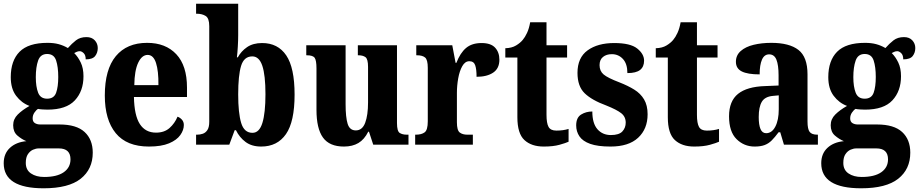

<svg xmlns="http://www.w3.org/2000/svg" viewBox="-27 -780 4954 1035"><path d="M208 235Q-7 235 -7 100Q-7 48 26.5 17Q60 -14 115 -19Q89 -30 66.5 -49.5Q44 -69 44 -105Q44 -138 68.5 -162.5Q93 -187 132 -209Q89 -225 60 -263.5Q31 -302 31 -364Q31 -453 78.5 -501Q126 -549 229 -549Q263 -549 289 -542Q315 -535 339 -521Q360 -545 382.5 -562.5Q405 -580 439 -580Q468 -580 484 -562.5Q500 -545 500 -521Q500 -496 486 -478Q472 -460 435 -460Q435 -483 424 -493.5Q413 -504 403 -504Q394 -504 386.5 -500.5Q379 -497 373 -494Q394 -473 408.5 -442.5Q423 -412 423 -369Q423 -289 376.5 -239Q330 -189 229 -189Q219 -189 202.5 -190Q186 -191 178 -193Q168 -187 158.5 -173Q149 -159 149 -142Q149 -124 161 -116.5Q173 -109 190 -109H294Q385 -109 429 -68.5Q473 -28 473 43Q473 132 408 183.5Q343 235 208 235ZM227 -248Q264 -248 275.5 -280Q287 -312 287 -365Q287 -419 275.5 -454Q264 -489 227 -489Q191 -489 178.5 -453.5Q166 -418 166 -364Q166 -313 178.5 -280.5Q191 -248 227 -248ZM211 174Q280 174 316.5 148.5Q353 123 353 79Q353 20 290 20H182Q167 20 151 27Q135 34 123.5 51Q112 68 112 98Q112 136 140 155Q168 174 211 174Z M776 10Q656 10 597 -62Q538 -134 538 -265Q538 -406 597.5 -477.5Q657 -549 766 -549Q866 -549 923.5 -487.5Q981 -426 981 -308V-257H695Q697 -157 727 -111Q757 -65 814 -65Q859 -65 887 -90Q915 -115 930 -151Q944 -146 954 -134.5Q964 -123 964 -106Q964 -79 945 -52Q926 -25 884.5 -7.5Q843 10 776 10ZM827 -321Q828 -397 814 -440.5Q800 -484 769 -484Q738 -484 718 -442Q698 -400 697 -321Z M1381 10Q1330 10 1297 -14.5Q1264 -39 1245 -78H1238L1209 0H1030V-54H1036Q1051 -54 1066 -59Q1081 -64 1091 -79Q1101 -94 1101 -124V-639Q1101 -682 1081.5 -694Q1062 -706 1034 -706H1030V-760H1257V-591Q1257 -564 1255 -529Q1253 -494 1250 -471H1255Q1273 -504 1305 -526Q1337 -548 1386 -548Q1471 -548 1516 -481.5Q1561 -415 1561 -270Q1561 -124 1514.5 -57Q1468 10 1381 10ZM1334 -64Q1371 -64 1387.5 -117.5Q1404 -171 1404 -272Q1404 -375 1387 -425.5Q1370 -476 1333 -476Q1288 -476 1272.5 -424.5Q1257 -373 1257 -271Q1257 -171 1273 -117.5Q1289 -64 1334 -64Z M1827 10Q1749 10 1714 -38.5Q1679 -87 1679 -188V-411Q1679 -454 1669.5 -468Q1660 -482 1627 -482H1624V-536H1836V-218Q1836 -148 1847 -112.5Q1858 -77 1891 -77Q1926 -77 1941.5 -118Q1957 -159 1957 -228V-419Q1957 -462 1943 -472Q1929 -482 1905 -482H1902V-536H2113V-117Q2113 -73 2127.5 -63.5Q2142 -54 2166 -54H2175V0H1985L1962 -70H1958Q1937 -28 1905 -9Q1873 10 1827 10Z M2211 0V-54H2215Q2245 -54 2262 -66.5Q2279 -79 2279 -126V-414Q2279 -458 2264.5 -470Q2250 -482 2221 -482H2217V-536H2411L2429 -441H2433Q2454 -495 2485.5 -521.5Q2517 -548 2569 -548Q2619 -548 2642 -523Q2665 -498 2665 -458Q2665 -411 2631.5 -388.5Q2598 -366 2542 -366Q2542 -407 2534.5 -428.5Q2527 -450 2503 -450Q2480 -450 2465 -423.5Q2450 -397 2443 -357.5Q2436 -318 2436 -279V-121Q2436 -77 2451.5 -65.5Q2467 -54 2492 -54H2522V0Z M2904 10Q2838 10 2800 -25Q2762 -60 2762 -148V-470H2697V-520Q2732 -521 2755 -535Q2778 -549 2791 -565Q2803 -579 2814 -602.5Q2825 -626 2831 -660H2919V-536H3030V-470H2919V-161Q2919 -116 2930 -96Q2941 -76 2972 -76Q3009 -76 3038 -85V-16Q3023 -9 2989 0.5Q2955 10 2904 10Z M3264 10Q3195 10 3154.5 -4.5Q3114 -19 3096.5 -45Q3079 -71 3079 -104Q3079 -146 3105.5 -162.5Q3132 -179 3166 -179Q3166 -115 3193.5 -83.5Q3221 -52 3266 -52Q3310 -52 3328 -71.5Q3346 -91 3346 -119Q3346 -151 3321.5 -170Q3297 -189 3242 -211Q3163 -240 3124.5 -277.5Q3086 -315 3086 -387Q3086 -469 3140.5 -508.5Q3195 -548 3284 -548Q3371 -548 3408 -518.5Q3445 -489 3445 -453Q3445 -420 3423.5 -403Q3402 -386 3355 -386Q3355 -436 3331 -462Q3307 -488 3271 -488Q3242 -488 3223.5 -473Q3205 -458 3205 -429Q3205 -397 3227 -378.5Q3249 -360 3312 -336Q3358 -318 3392 -297Q3426 -276 3445 -244Q3464 -212 3464 -164Q3464 -85 3413 -37.5Q3362 10 3264 10Z M3715 10Q3649 10 3611 -25Q3573 -60 3573 -148V-470H3508V-520Q3543 -521 3566 -535Q3589 -549 3602 -565Q3614 -579 3625 -602.5Q3636 -626 3642 -660H3730V-536H3841V-470H3730V-161Q3730 -116 3741 -96Q3752 -76 3783 -76Q3820 -76 3849 -85V-16Q3834 -9 3800 0.5Q3766 10 3715 10Z M4041 10Q3984 10 3943.5 -30Q3903 -70 3903 -153Q3903 -235 3951.5 -274Q4000 -313 4098 -316L4170 -319V-374Q4170 -429 4158.5 -458Q4147 -487 4119 -487Q4093 -487 4080.5 -458.5Q4068 -430 4068 -379Q4003 -379 3971.5 -395Q3940 -411 3940 -447Q3940 -482 3966 -505Q3992 -528 4035.5 -538.5Q4079 -549 4131 -549Q4228 -549 4277 -511Q4326 -473 4326 -379V-125Q4326 -84 4337.5 -69Q4349 -54 4379 -54H4382V0H4199L4179 -67H4170Q4150 -40 4133 -23Q4116 -6 4094.5 2Q4073 10 4041 10ZM4103 -62Q4134 -62 4152.5 -97.5Q4171 -133 4171 -191V-266L4139 -263Q4096 -259 4079.5 -231Q4063 -203 4063 -149Q4063 -107 4072.5 -84.5Q4082 -62 4103 -62Z M4615 235Q4400 235 4400 100Q4400 48 4433.5 17Q4467 -14 4522 -19Q4496 -30 4473.5 -49.5Q4451 -69 4451 -105Q4451 -138 4475.5 -162.5Q4500 -187 4539 -209Q4496 -225 4467 -263.5Q4438 -302 4438 -364Q4438 -453 4485.5 -501Q4533 -549 4636 -549Q4670 -549 4696 -542Q4722 -535 4746 -521Q4767 -545 4789.5 -562.5Q4812 -580 4846 -580Q4875 -580 4891 -562.5Q4907 -545 4907 -521Q4907 -496 4893 -478Q4879 -460 4842 -460Q4842 -483 4831 -493.5Q4820 -504 4810 -504Q4801 -504 4793.5 -500.5Q4786 -497 4780 -494Q4801 -473 4815.5 -442.5Q4830 -412 4830 -369Q4830 -289 4783.5 -239Q4737 -189 4636 -189Q4626 -189 4609.5 -190Q4593 -191 4585 -193Q4575 -187 4565.5 -173Q4556 -159 4556 -142Q4556 -124 4568 -116.5Q4580 -109 4597 -109H4701Q4792 -109 4836 -68.5Q4880 -28 4880 43Q4880 132 4815 183.5Q4750 235 4615 235ZM4634 -248Q4671 -248 4682.5 -280Q4694 -312 4694 -365Q4694 -419 4682.5 -454Q4671 -489 4634 -489Q4598 -489 4585.5 -453.5Q4573 -418 4573 -364Q4573 -313 4585.5 -280.5Q4598 -248 4634 -248ZM4618 174Q4687 174 4723.5 148.5Q4760 123 4760 79Q4760 20 4697 20H4589Q4574 20 4558 27Q4542 34 4530.5 51Q4519 68 4519 98Q4519 136 4547 155Q4575 174 4618 174Z"/></svg>

Font: Noto Serif Bengali Condensed ExtraBold
Style: Regular
Weight: 800
Width: 3
Designer: Juan Bruce, Universal Thirst, Indian Type Foundry and the Monotype Design Team.
Foundry: Monotype Imaging Inc.
Version: Version 2.003; ttfautohint (v1.8.4.7-5d5b)